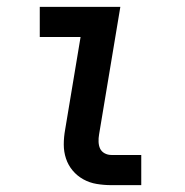

<svg xmlns="http://www.w3.org/2000/svg" viewBox="-20 -540 540 560"><path d="M305 0Q283 0 262 -3.5Q241 -7 223 -17Q205 -27 192 -42.5Q179 -58 172.5 -77.5Q166 -97 166 -118.5Q166 -140 170 -162L215 -432H96V-520H331L269 -148Q267 -137 267.5 -126Q268 -115 272 -106.5Q276 -98 285 -93Q294 -88 305 -88H392V0Z"/></svg>

Font: Iosevka SS04 Semibold Oblique
Style: Regular
Weight: 600
Italic angle: -9°
Monospace: yes
Designer: Belleve Invis
Foundry: Belleve Invis
Version: Version 19.0.0; ttfautohint (v1.8.4)